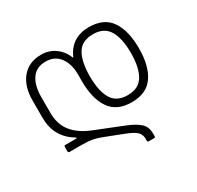

<svg xmlns="http://www.w3.org/2000/svg" viewBox="-152 -662 1080 1055"><g transform="rotate(-30 387.5 -134.0)"><path d="M496 211V199Q496 172 478.5 155Q461 138 412 119L304 77Q272 64 244.5 58.5Q217 53 172 53H98Q89 53 89 43V17Q89 12 91 10Q93 8 98 8H163Q171 8 171 6Q171 4 163 -1Q63 -62 63 -184V-293Q63 -383 107 -435.5Q151 -488 229 -488Q279 -488 316.5 -461Q354 -434 371 -391Q374 -381 377 -391Q422 -488 532 -488Q626 -488 669.5 -425.5Q713 -363 713 -250Q713 -138 669.5 -75Q626 -12 532 -12Q438 -12 394.5 -75Q351 -138 351 -250V-292Q351 -359 320 -401Q289 -443 231 -443Q172 -443 143 -400.5Q114 -358 114 -286V-187Q114 -112 153 -64Q192 -16 266 13L441 83Q497 106 521.5 130Q546 154 546 194V211Q546 216 544 218Q542 220 537 220H505Q500 220 498 218Q496 216 496 211ZM532 -57Q602 -57 632 -107.5Q662 -158 662 -250Q662 -342 632 -392.5Q602 -443 532 -443Q461 -443 431.5 -393Q402 -343 402 -250Q402 -158 431.5 -107.5Q461 -57 532 -57Z"/></g></svg>

Font: Barlow GEO Light
Style: Regular
Weight: 300
Designer: Jeremy Tribby
Foundry: Tribby Type
Version: Version 1.408